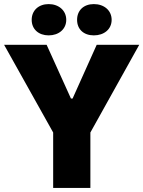

<svg xmlns="http://www.w3.org/2000/svg" viewBox="-29 -919 701 939"><path d="M209 -746C258 -746 295 -776 295 -822C295 -868 258 -899 209 -899C160 -899 126 -868 126 -822C126 -776 160 -746 209 -746ZM430 -746C480 -746 517 -776 517 -822C517 -868 480 -899 430 -899C380 -899 348 -868 348 -822C348 -776 380 -746 430 -746ZM231 0H413V-271L652 -700H444L326 -437H318L199 -700H-9L231 -271Z"/></svg>

Font: Fixel Text ExtraBold
Style: Regular
Weight: 800
Width: 4
Designer: AlfaBravo + MacPaw
Foundry: Kyrylo Tkachov, Marchela Mozhyna, Serhii Makarenko, Maria Weinstein, Zakhar Kryvoshyya
Version: Version 1.211